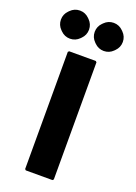

<svg xmlns="http://www.w3.org/2000/svg" viewBox="-202 -1187 901 1271"><g transform="rotate(20 249.0 -551.5)"><path d="M349 -825 342 -832H154L147 -825V0L154 7H342L349 0ZM368 -1110C342 -1110 320 -1100 303 -1083L296 -1076C279 -1059 269 -1037 269 -1011C269 -985 279 -963 296 -946L303 -939C320 -922 342 -912 368 -912C394 -912 416 -922 433 -939L440 -946C457 -963 467 -985 467 -1011C467 -1037 457 -1059 440 -1076L433 -1083C416 -1100 394 -1110 368 -1110ZM130 -1110C104 -1110 82 -1100 65 -1083L58 -1076C41 -1059 31 -1037 31 -1011C31 -985 41 -963 58 -946L65 -939C82 -922 104 -912 130 -912C156 -912 178 -922 195 -939L202 -946C219 -963 229 -985 229 -1011C229 -1037 219 -1059 202 -1076L195 -1083C178 -1100 156 -1110 130 -1110Z"/></g></svg>

Font: Hussar Woodtype
Style: Blk
Weight: 900
Foundry: Cannot Into Space Fonts
Version: Version 1.07